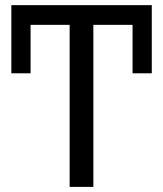

<svg xmlns="http://www.w3.org/2000/svg" viewBox="-20 -731 637 751"><path d="M24.4 -444.3V-710.9H573.7V-444.3H498.5V-633.8H345.2V0H252.4V-633.8H99.6V-444.3Z"/></svg>

Font: Roboto21382017
Style: Regular
Weight: 400
Designer: Christian Robertson
Foundry: Google
Version: Version 2.138; 2017